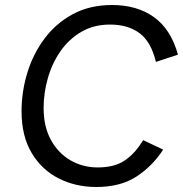

<svg xmlns="http://www.w3.org/2000/svg" viewBox="-20 -735 730 766"><path d="M364 11Q282 11 214.5 -23Q147 -57 106.5 -124.5Q66 -192 66 -291Q66 -369 89 -444.5Q112 -520 157.5 -581Q203 -642 270.5 -678.5Q338 -715 427 -715Q527 -715 594.5 -666.5Q662 -618 690 -517L602 -488Q583 -568 537 -602.5Q491 -637 419 -637Q354 -637 304.5 -608Q255 -579 221.5 -531Q188 -483 171 -423.5Q154 -364 154 -304Q154 -230 183 -177Q212 -124 261 -95.5Q310 -67 370 -67Q438 -67 479.5 -96Q521 -125 551 -176L631 -138Q587 -71 523.5 -30Q460 11 364 11Z"/></svg>

Font: Prodigy Sans
Style: Italic
Weight: 400
Italic angle: -13°
Designer: Wei Huang
Foundry: Wei Huang
Version: Version 1.003; ttfautohint (v1.8.3)